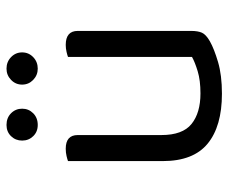

<svg xmlns="http://www.w3.org/2000/svg" viewBox="-76 -613 702 590"><g transform="rotate(-90 275.0 -318.0)"><path d="M75 -460Q80 -462 90.5 -464.5Q101 -467 113 -467Q155 -467 155 -430V-173Q155 -108 189 -80.5Q223 -53 283 -53Q323 -53 351 -61.5Q379 -70 395 -79V-460Q400 -462 410.5 -464.5Q421 -467 432 -467Q475 -467 475 -430V-82Q475 -61 469.5 -48.5Q464 -36 443 -24Q420 -11 379.5 1Q339 13 282 13Q182 13 128.5 -31Q75 -75 75 -169ZM236 -601Q236 -581 222 -567Q208 -553 186 -553Q165 -553 151.5 -567Q138 -581 138 -601Q138 -621 151.5 -635Q165 -649 186 -649Q208 -649 222 -635Q236 -621 236 -601ZM409 -601Q409 -581 394.5 -567Q380 -553 359 -553Q339 -553 324.5 -567Q310 -581 310 -601Q310 -621 324.5 -635Q339 -649 359 -649Q380 -649 394.5 -635Q409 -621 409 -601Z"/></g></svg>

Font: Baloo Bhai 2
Style: Regular
Weight: 400
Designer: Supriya Tembe, Noopur Datye and Ek Type
Foundry: Ek Type
Version: Version 1.640;PS 1.000;hotconv 16.6.51;makeotf.lib2.5.65220;